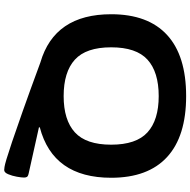

<svg xmlns="http://www.w3.org/2000/svg" viewBox="-16 -732 909 917"><g transform="rotate(90 438.5 -273.5)"><path d="M792 161Q788 161 777.5 159.5Q767 158 740 150Q713 142 658 123.5Q603 105 511 72.5Q419 40 278 -12Q48 -79 48 -350Q48 -526 147 -617Q246 -708 439 -708Q631 -708 730 -617Q829 -526 829 -350Q829 -72 588 -9V-5L808 44Q822 47 825 52.5Q828 58 828 66Q828 78 824 100.5Q820 123 812 142Q804 161 792 161ZM439 -123Q553 -123 612 -176.5Q671 -230 671 -350Q671 -470 612 -523.5Q553 -577 439 -577Q324 -577 265 -523.5Q206 -470 206 -350Q206 -230 265 -176.5Q324 -123 439 -123Z"/></g></svg>

Font: Asap Expanded
Style: Bold
Weight: 700
Width: 7
Designer: Pablo Cosgaya
Foundry: Omnibus-Type
Version: Version 3.001; ttfautohint (v1.8.4.7-5d5b)